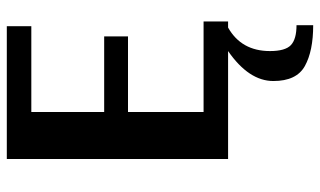

<svg xmlns="http://www.w3.org/2000/svg" viewBox="-208 -482 940 564"><g transform="rotate(-90 262.0 -200.0)"><path d="M470 250Q394 250 350 225.5Q306 201 306 133Q306 61 394 0H77V-650H467V-578H215V-364H437V-294H215V-72H481V0H463Q394 39 394 123Q394 168 411.5 184.5Q429 201 470 201Z"/></g></svg>

Font: Arsenal
Style: Bold
Weight: 700
Designer: Andrij Shevchenko
Foundry: Stairsfor
Version: Version 2.001;PS 002.001;hotconv 1.0.88;makeotf.lib2.5.64775